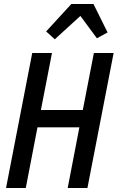

<svg xmlns="http://www.w3.org/2000/svg" viewBox="-20 -933 590 953"><path d="M10 0 140 -670H238L183 -387H391L446 -670H544L414 0H316L374 -301H166L108 0ZM252 -738 209 -777 334 -913H444L514 -772L461 -743L379 -854Z"/></svg>

Font: Lode Dark
Style: Bold Italic
Weight: 700
Italic angle: -11°
Monospace: yes
Designer: Belleve Invis
Foundry: Belleve Invis
Version: Version 29.2.0; ttfautohint (v1.8.3)